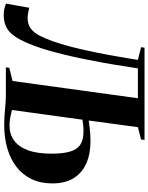

<svg xmlns="http://www.w3.org/2000/svg" viewBox="79 -880 794 1029"><g transform="rotate(90 476.5 -366.0)"><path d="M43.5 11.5Q25 11.5 9 8Q-7 4.5 -18 -1L4 -125Q21 -121.5 33.8 -119Q46.5 -116.5 57 -116.5Q91.5 -116.5 113.8 -132.2Q136 -148 152 -178Q168 -207.5 183.2 -250.2Q198.5 -293 213.5 -350.8Q228.5 -408.5 243.5 -482Q258.5 -555.5 273.5 -646L283.5 -707.5L215.5 -724.5L218 -743H712.5L710 -724.5L644 -707.5L608.5 -444Q626.5 -446.5 644.5 -448.8Q662.5 -451 681.2 -452.2Q700 -453.5 719 -453.5Q787.5 -453.5 838.2 -431Q889 -408.5 917.2 -363.2Q945.5 -318 945.5 -249Q945.5 -186 922.2 -137.5Q899 -89 856.5 -56.5Q814 -24 757 -7.5Q700 9 632 9Q609.5 9 588.5 7.8Q567.5 6.5 547.2 4.5Q527 2.5 508 1.2Q489 0 471 0H323.5L326 -18.5L396.5 -35.5L489 -707.5H329L318.5 -642.5Q309.5 -581.5 299.2 -524.5Q289 -467.5 278.2 -415.5Q267.5 -363.5 256 -316.2Q244.5 -269 232.8 -228Q221 -187 208 -152.5Q178.5 -70 142.5 -29.2Q106.5 11.5 43.5 11.5ZM635 -19.5Q681.5 -19.5 715.2 -43.8Q749 -68 767.5 -117.8Q786 -167.5 786 -244Q786 -308.5 774.2 -346Q762.5 -383.5 736.2 -399.8Q710 -416 667 -416Q645 -416 630 -414Q615 -412 604 -410.5L552 -32.5Q571 -27.5 592.5 -23.5Q614 -19.5 635 -19.5Z"/></g></svg>

Font: Merriweather 144pt
Style: Bold Italic
Weight: 700
Italic angle: -7.8°
Version: Version 2.101